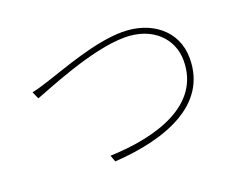

<svg xmlns="http://www.w3.org/2000/svg" viewBox="-93 -770 1143 908"><g transform="rotate(-20 478.0 -316.0)"><path d="M92 -475.1 108 -438.9C159.1 -456 418 -570 589.1 -570C730.1 -570 815 -482.2 815 -372.2C815 -150.2 574.9 -75.3 335.9 -67.1L348 -34.1C598 -50.1 845.9 -133.2 845.9 -372.2C845.9 -514.2 730.1 -598 588.1 -598C449.9 -598 272 -529.1 183.9 -501.1C146 -489 126.1 -482.2 92 -475.1Z"/></g></svg>

Font: Karasuma Gothic
Style: Thin
Weight: 200
Designer: Rasmus Andersson / Ryoko Ishizuka
Foundry: rsms
Version: Version 1.00